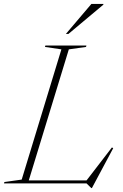

<svg xmlns="http://www.w3.org/2000/svg" viewBox="-60 -938 630 982"><path d="M292 -685.5 82.5 0H-39.5L-37.5 -7L51 -19.5L254 -685.5L170 -698L172 -705H382L380 -698ZM377.5 -8.5 512.5 -184 519 -180 410 24H407L382.5 0H63L68 -15.5H405ZM277 -764.5 407.5 -918H469L468.5 -914L290 -764.5Z"/></svg>

Font: Newsreader 60pt ExtraLight
Style: Italic
Weight: 250
Italic angle: -17°
Designer: Hugues Gentile
Foundry: Production Type
Version: Version 1.003